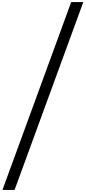

<svg xmlns="http://www.w3.org/2000/svg" viewBox="-20 -1624 842 1885"><path d="M798 -1604 123 241H4L679 -1604Z"/></svg>

Font: STIXSizeTwoSym
Style: Bold
Weight: 700
Designer: MicroPress Inc., with final additions and corrections provided by Coen Hoffman, Elsevier (retired)
Version: Version 1.1.0